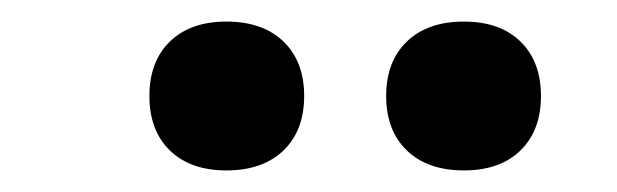

<svg xmlns="http://www.w3.org/2000/svg" viewBox="-20 -799 572 178"><path d="M410 -641Q376.5 -641 357.2 -659.5Q338 -678 338 -710Q338 -742 357.2 -760.5Q376.5 -779 410 -779Q443.5 -779 462.5 -760.5Q481.5 -742 481.5 -710Q481.5 -678 462.5 -659.5Q443.5 -641 410 -641ZM190 -641Q156.5 -641 137.5 -659.5Q118.5 -678 118.5 -710Q118.5 -742 137.5 -760.5Q156.5 -779 190 -779Q223.5 -779 242.8 -760.5Q262 -742 262 -710Q262 -678 242.8 -659.5Q223.5 -641 190 -641Z"/></svg>

Font: Encode Sans SC SemiCondensed SemiBold
Style: Regular
Weight: 600
Width: 4
Designer: Multiple Designers
Foundry: Impallari Type
Version: Version 3.002